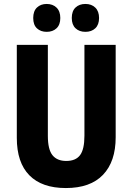

<svg xmlns="http://www.w3.org/2000/svg" viewBox="-20 -941 669 971"><path d="M565 -247Q565 -124 501 -57Q437 10 313 10Q192 10 128.5 -54.5Q65 -119 65 -244V-714H222V-254Q222 -185 245.5 -156Q269 -127 315 -127Q363 -127 385 -156.5Q407 -186 407 -255V-714H565ZM148 -850Q148 -885 167 -903Q186 -921 216 -921Q247 -921 266 -902.5Q285 -884 285 -850Q285 -816 266 -798Q247 -780 216 -780Q186 -780 167 -797.5Q148 -815 148 -850ZM343 -850Q343 -885 362 -903Q381 -921 412 -921Q443 -921 462 -902.5Q481 -884 481 -850Q481 -816 462 -798Q443 -780 412 -780Q381 -780 362 -798Q343 -816 343 -850Z"/></svg>

Font: Noto Sans Myanmar Condensed ExtraBold
Style: Regular
Weight: 800
Width: 3
Designer: Monotype Design Team
Foundry: Monotype Imaging Inc.
Version: Version 2.107; ttfautohint (v1.8.4.7-5d5b)